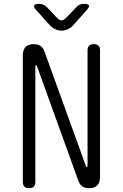

<svg xmlns="http://www.w3.org/2000/svg" viewBox="-20 -970 640 1000"><path d="M99 -682Q99 -711 113.5 -725.5Q128 -740 156 -740Q178 -740 191.5 -730.5Q205 -721 212 -701L427 -106Q428 -103 429 -101.5Q430 -100 432 -100Q434 -100 435 -101.5Q436 -103 436 -106V-708Q436 -724 444 -732Q452 -740 469 -740Q485 -740 493 -732Q501 -724 501 -708V-48Q501 -19 486.5 -4.5Q472 10 444 10Q422 10 408.5 0.5Q395 -9 388 -29L173 -624Q172 -627 171 -628.5Q170 -630 168 -630Q166 -630 165 -628.5Q164 -627 164 -624V-22Q164 -6 156 2Q148 10 131 10Q115 10 107 2Q99 -6 99 -22ZM185 -950Q196 -950 206 -945.5Q216 -941 224 -933L277 -877Q289 -864 300.5 -864Q312 -864 324 -877L379 -934Q386 -942 395.5 -946Q405 -950 417 -950Q439 -950 443 -942Q447 -934 431 -917L358 -835Q346 -823 329.5 -816.5Q313 -810 300 -810Q287 -810 271 -816.5Q255 -823 243 -835L170 -916Q154 -933 158 -941.5Q162 -950 185 -950Z"/></svg>

Font: Maple Mono NL ExtraLight
Style: Regular
Weight: 275
Monospace: yes
Designer: subframe7536
Version: Version 7.000